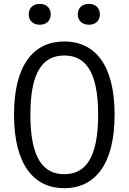

<svg xmlns="http://www.w3.org/2000/svg" viewBox="-20 -955 660 986"><path d="M568.5 -366C568.5 -623 467 -742 310 -742C153.5 -742 52 -623 52 -366C52 -110 153.5 11.5 310 11.5C467 11.5 568.5 -110 568.5 -366ZM484 -366C484 -141.5 417.5 -60.5 310 -60.5C202.5 -60.5 136 -141.5 136 -366C136 -589.5 202.5 -670 310 -670C417.5 -670 484 -589.5 484 -366ZM184 -828C217.5 -828 240.5 -848 240.5 -881.5C240.5 -915 217.5 -935 184 -935C151 -935 127.5 -915 127.5 -881.5C127.5 -848 151 -828 184 -828ZM436.5 -828C469.5 -828 493 -848 493 -881.5C493 -915 469.5 -935 436.5 -935C403 -935 379.5 -915 379.5 -881.5C379.5 -848 403 -828 436.5 -828Z"/></svg>

Font: Monaspace Neon Light
Style: Regular
Weight: 300
Designer: Riley Cran & the Lettermatic Team
Foundry: Lettermatic
Version: Version 1.200 (Monaspace Neon)